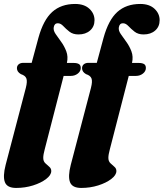

<svg xmlns="http://www.w3.org/2000/svg" viewBox="-42 -755 827 970"><path d="M43.5 -410.5Q43.5 -422.5 52.2 -430Q61 -437.5 76 -437.5H118L152 -563.5Q177 -654.5 222 -694.8Q267 -735 337.5 -735Q383.5 -735 409.5 -710.8Q435.5 -686.5 435.5 -653Q435.5 -620.5 413 -600.8Q390.5 -581 354.5 -581Q326.5 -581 308.8 -595Q291 -609 277.8 -623.2Q264.5 -637.5 250 -637.5Q233 -637.5 229.5 -617.5Q226.5 -601.5 238.8 -583.5Q251 -565.5 267 -543.8Q283 -522 293 -495.5Q303 -469 296 -437H330Q347 -437 356.5 -431.5Q366 -426 366 -411.5Q366 -395 351 -383.2Q336 -371.5 316 -371.5H279.5L184 -1Q176.5 26.5 176.5 42.5Q176.5 59.5 186.5 69.2Q196.5 79 206.8 87.5Q217 96 217 109Q217 129.5 191.2 149.2Q165.5 169 125 181.8Q84.5 194.5 39.5 194.5Q-6 194.5 -17.2 165.5Q-28.5 136.5 -13.5 78L88.5 -311Q97 -344 91.2 -358.8Q85.5 -373.5 63.5 -380.5Q43.5 -392 43.5 -410.5ZM372.5 -410.5Q372.5 -422.5 381.2 -430Q390 -437.5 405 -437.5H447L481 -563.5Q506 -654.5 551 -694.8Q596 -735 666.5 -735Q712.5 -735 738.5 -710.8Q764.5 -686.5 764.5 -653Q764.5 -620.5 742 -600.8Q719.5 -581 683.5 -581Q655.5 -581 637.8 -595Q620 -609 606.8 -623.2Q593.5 -637.5 579 -637.5Q562 -637.5 558.5 -617.5Q555.5 -601.5 567.8 -583.5Q580 -565.5 596 -543.8Q612 -522 622 -495.5Q632 -469 625 -437H659Q676 -437 685.5 -431.5Q695 -426 695 -411.5Q695 -395 680 -383.2Q665 -371.5 645 -371.5H608.5L513 -1Q505.5 26.5 505.5 42.5Q505.5 59.5 515.5 69.2Q525.5 79 535.8 87.5Q546 96 546 109Q546 129.5 520.2 149.2Q494.5 169 454 181.8Q413.5 194.5 368.5 194.5Q323 194.5 311.8 165.5Q300.5 136.5 315.5 78L417.5 -311Q426 -344 420.2 -358.8Q414.5 -373.5 392.5 -380.5Q372.5 -392 372.5 -410.5Z"/></svg>

Font: Fraunces 144pt Soft Black
Style: Italic
Weight: 900
Italic angle: -16°
Version: Version 1.000;[b76b70a41]